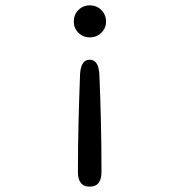

<svg xmlns="http://www.w3.org/2000/svg" viewBox="-20 -509 659 717"><path d="M315.5 -489Q341 -489 358.5 -471.5Q376 -454 376 -428.5Q376 -404 358.5 -386.8Q341 -369.5 315.5 -369.5Q290 -369.5 272.8 -386.8Q255.5 -404 255.5 -428.5Q255.5 -454 272.8 -471.5Q290 -489 315.5 -489ZM315 -286Q347.5 -286 351 -233Q355 -141.5 357 -49.8Q359 42 359 133.5Q359 160 348.2 174Q337.5 188 315 188Q292.5 188 281.8 174Q271 160 271 133.5Q271 41 273.2 -50.2Q275.5 -141.5 279 -233Q282.5 -286 315 -286Z"/></svg>

Font: Sono ExtraLight Monospace
Style: Regular
Weight: 400
Version: Version 2.112